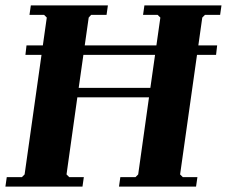

<svg xmlns="http://www.w3.org/2000/svg" viewBox="-23 -690 839 710"><path d="M511 -670H796L791 -635H735L725 -625L643 -45L653 -35H707L702 0H417L422 -35H478L488 -45L528 -330H263L223 -45L233 -35H287L282 0H-3L2 -35H58L68 -45L150 -625L140 -635H86L91 -670H376L371 -635H314L305 -625L268 -365H533L570 -625L560 -635H506ZM75 -522H780L776 -487H71Z"/></svg>

Font: Brygada 1918
Style: Italic
Weight: 400
Italic angle: -8°
Designer: Mateusz Machalski | Borys Kosmynka | Przemek Hoffer
Foundry: NIEPODLEGLA 2018
Version: Version 3.006